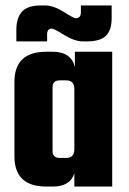

<svg xmlns="http://www.w3.org/2000/svg" viewBox="-20 -685 474 705"><path d="M255 -495H392V0H253V-49Q238 0 174 0H150Q33 0 33 -111V-384Q33 -495 150 -495H174Q241 -495 255 -439ZM200 -105H223Q253 -105 253 -137V-358Q253 -390 223 -390H200Q173 -390 173 -365V-130Q173 -105 200 -105ZM153 -558V-533H40V-575Q40 -619 60.5 -642Q81 -665 131 -665H146Q176 -665 213.5 -641.5Q251 -618 258 -618Q277 -618 277 -640V-665H390V-618Q390 -575 369.5 -554Q349 -533 298 -533H284Q254 -533 216 -556.5Q178 -580 170 -580Q153 -580 153 -558Z"/></svg>

Font: Teko Semibold
Style: Regular
Weight: 600
Designer: Manushi Parikh, Jonny Pinhorn
Foundry: Indian Type Foundry
Version: Version 1.105;PS 1.0;hotconv 1.0.78;makeotf.lib2.5.61930; tt